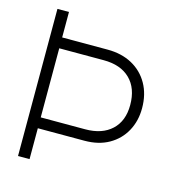

<svg xmlns="http://www.w3.org/2000/svg" viewBox="-99 -735 752 820"><g transform="rotate(15 277.0 -325.0)"><path d="M54.5 -650.5H105.5V-538H306.5Q368.5 -538 415 -512.8Q461.5 -487.5 487.5 -441.5Q513.5 -395.5 513.5 -334Q513.5 -277.5 489 -232.8Q464.5 -188 419.2 -162.2Q374 -136.5 311.5 -136.5H105.5V0H54.5ZM105.5 -490V-184.5H302Q376.5 -184.5 418.8 -224Q461 -263.5 461 -334Q461 -408 419.2 -449Q377.5 -490 302 -490Z"/></g></svg>

Font: Overused Grotesk Light
Style: Regular
Weight: 300
Version: Version 0.004